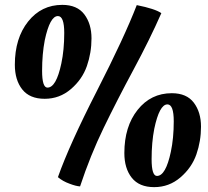

<svg xmlns="http://www.w3.org/2000/svg" viewBox="-20 -755 853 789"><path d="M41 -489Q41 -598 95.5 -666.5Q150 -735 236 -735Q297 -735 326.5 -696Q356 -657 356 -597.5Q356 -538 337 -483.5Q318 -429 271.5 -389Q225 -349 163.5 -349Q102 -349 71.5 -387.5Q41 -426 41 -489ZM175 -395Q211 -395 232 -494Q244 -550 244 -619.5Q244 -689 218 -689Q185 -689 164 -590Q153 -533 153 -464Q153 -395 175 -395ZM491 -126Q491 -235 545.5 -303.5Q600 -372 686 -372Q747 -372 776.5 -333Q806 -294 806 -234.5Q806 -175 787 -120.5Q768 -66 721.5 -26Q675 14 613.5 14Q552 14 521.5 -24.5Q491 -63 491 -126ZM625 -32Q661 -32 682 -131Q694 -187 694 -256.5Q694 -326 668 -326Q635 -326 614 -226Q603 -170 603 -101Q603 -32 625 -32ZM643 -701Q596 -594 528.5 -468.5Q461 -343 406 -229.5Q351 -116 309 11Q292 10 266 0Q238 -10 218 -27Q265 -160 378 -381Q491 -602 542 -734Q617 -719 643 -701Z"/></svg>

Font: Oleo Script Swash Caps
Style: Regular
Weight: 400
Designer: Soytutype
Foundry: Soytutype
Version: Version 1.002